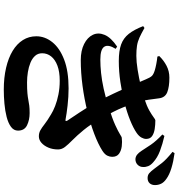

<svg xmlns="http://www.w3.org/2000/svg" viewBox="17 -910 965 1040"><g transform="rotate(90 500.0 -389.5)"><path d="M841 -640Q828 -641 817.5 -649Q807 -657 796 -674Q783 -695 763.5 -723.5Q744 -752 708 -786L716 -797Q760 -787 797 -773Q834 -759 859 -736Q874 -723 879.5 -709Q885 -695 884 -681Q884 -664 872 -652Q860 -640 841 -640ZM465 73Q400 73 346.5 60.5Q293 48 255 25Q217 2 196.5 -30.5Q176 -63 176 -103Q176 -150 208 -190Q240 -230 302.5 -254Q365 -278 458 -278Q504 -278 551.5 -272.5Q599 -267 624 -262Q633 -260 634.5 -262.5Q636 -265 633 -271Q617 -296 589 -337Q561 -378 529 -437Q510 -472 487.5 -519.5Q465 -567 444.5 -614.5Q424 -662 409 -697Q400 -719 391.5 -728.5Q383 -738 360 -745Q347 -749 326.5 -753Q306 -757 286 -759L283 -769Q306 -793 335.5 -808.5Q365 -824 400 -824Q450 -824 479 -812.5Q508 -801 512 -768Q514 -757 516.5 -735Q519 -713 523.5 -689.5Q528 -666 534 -648Q548 -606 560 -576Q572 -546 586 -519Q600 -492 619 -457Q653 -397 683.5 -360Q714 -323 738 -299.5Q762 -276 775.5 -258.5Q789 -241 789 -221Q789 -192 779 -168.5Q769 -145 753 -131Q737 -117 718 -117Q700 -117 685.5 -125Q671 -133 652 -148Q633 -163 599 -183Q582 -194 554 -205Q526 -216 491 -223Q456 -230 417 -230Q368 -230 335 -217.5Q302 -205 285 -183.5Q268 -162 268 -135Q268 -112 282 -96.5Q296 -81 319 -71.5Q342 -62 370 -57.5Q398 -53 426 -53Q463 -53 484.5 -55Q506 -57 521 -60Q536 -63 551.5 -65Q567 -67 592 -67Q629 -67 658 -53Q687 -39 687 -4Q687 19 666.5 34Q646 49 613 57.5Q580 66 541 69.5Q502 73 465 73ZM305 -344Q254 -344 218 -362Q182 -380 168 -409.5Q154 -439 168.5 -473.5Q183 -508 232 -541L244 -533Q219 -493 232.5 -471.5Q246 -450 302 -450Q336 -450 375 -454Q414 -458 460 -468Q506 -478 559 -495Q623 -515 657.5 -531Q692 -547 707 -556.5Q722 -566 725 -566Q748 -569 772 -566Q796 -563 812.5 -551Q829 -539 829 -514Q829 -501 822.5 -487.5Q816 -474 796 -461Q760 -438 704.5 -417Q649 -396 582 -379.5Q515 -363 444 -353.5Q373 -344 305 -344ZM310 -550Q255 -550 220.5 -562.5Q186 -575 163 -604Q140 -633 121 -682L131 -689Q161 -672 183 -662Q205 -652 228 -648.5Q251 -645 282 -645Q314 -645 357.5 -652Q401 -659 444 -669Q487 -679 516 -689Q555 -702 578.5 -715.5Q602 -729 614.5 -738.5Q627 -748 631 -748Q655 -748 678 -744.5Q701 -741 716.5 -730.5Q732 -720 732 -698Q732 -686 724.5 -672.5Q717 -659 700 -647Q674 -629 631 -611.5Q588 -594 534.5 -580.5Q481 -567 423.5 -558.5Q366 -550 310 -550ZM944 -706Q928 -706 917.5 -715Q907 -724 893 -743Q881 -760 862.5 -783.5Q844 -807 802 -841L809 -852Q854 -846 890 -835Q926 -824 948 -808Q967 -795 974.5 -779.5Q982 -764 982 -746Q982 -728 972 -717Q962 -706 944 -706Z"/></g></svg>

Font: Noto Serif SC ExtraLight Black
Style: Regular
Weight: 900
Version: Version 2.002-H1;hotconv 1.1.0;makeotfexe 2.6.0